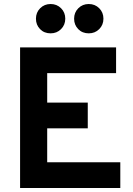

<svg xmlns="http://www.w3.org/2000/svg" viewBox="-20 -936 664 956"><path d="M232 -770Q200 -770 179.5 -791Q159 -812 159 -843Q159 -874 180 -895Q201 -916 232 -916Q263 -916 284 -895Q305 -874 305 -843Q305 -812 284 -791Q263 -770 232 -770ZM80 0V-700H558V-572H215V-425H417V-297H215V-128H579V0ZM422 -770Q390 -770 369.5 -791Q349 -812 349 -843Q349 -874 370 -895Q391 -916 422 -916Q453 -916 474 -895Q495 -874 495 -843Q495 -812 474 -791Q453 -770 422 -770Z"/></svg>

Font: ReCut ExtraBold
Style: Regular
Weight: 800
Designer: Giant Group (for alternate capitals set)
Version: Version 2.002;FEAKit 1.0